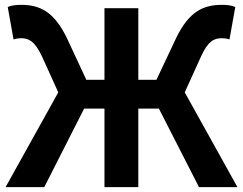

<svg xmlns="http://www.w3.org/2000/svg" viewBox="-20 -774 1005 794"><path d="M744 -392 812 -542C840 -603 864 -616 898 -616C905 -616 918 -615 929 -611L953 -745C938 -752 917 -754 898 -754C819 -754 762 -725 710 -620L627 -444H552V-740H412V-444H337L255 -620C203 -725 146 -754 67 -754C48 -754 27 -752 12 -745L36 -611C48 -615 60 -616 67 -616C100 -616 124 -603 153 -542L221 -392L3 0H163L328 -325H412V0H552V-325H637L803 0H962Z"/></svg>

Font: Noto Sans T Chinese Bold
Style: Bold
Weight: 700
Designer: Ryoko NISHIZUKA (kana & ideographs); Paul D. Hunt (Latin, Greek & Cyrillic); Wenlong ZHANG (bopomofo); Sandoll Communica
Foundry: Adobe Systems Incorporated
Version: Version 1.000;PS 1;hotconv 1.0.78;makeotf.lib2.5.61930